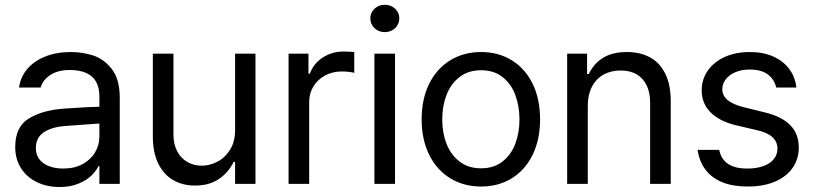

<svg xmlns="http://www.w3.org/2000/svg" viewBox="-20 -749 3315 782"><path d="M306.6 -240.2C357.4 -244.1 385.7 -246.1 391.6 -246.1L390.6 -314.5L335 -312.5C279 -309.2 247.7 -307.3 241.2 -306.6C183.9 -302.7 136.4 -289.6 98.6 -267.1C60.9 -244.6 42 -205.7 42 -150.4C42 -117.2 50 -88.2 65.9 -63.5C81.9 -38.7 103.5 -19.9 130.9 -6.8C158.2 6.2 188.8 12.7 222.7 12.7C251.3 12.7 276.5 8.3 298.3 -0.5C320.1 -9.3 337.7 -20 351.1 -32.7C364.4 -45.4 374.3 -58.6 380.9 -72.3H384.8V0H467.8V-349.6C467.8 -401 456.9 -440.6 435.1 -468.3C413.2 -495.9 387.7 -514.3 358.4 -523.4C329.1 -532.6 299.2 -537.1 268.6 -537.1C230.1 -537.1 195.6 -531.1 165 -519C134.4 -507 109.9 -490.1 91.3 -468.3C72.8 -446.5 61.5 -421.2 57.6 -392.6H145.5C152 -414.1 165.5 -431.3 186 -444.3C206.5 -457.4 232.7 -463.9 264.6 -463.9C291.3 -463.9 313.6 -459.8 331.5 -451.7C349.4 -443.5 362.8 -431.5 371.6 -415.5C380.4 -399.6 384.8 -380.2 384.8 -357.4V-192.4C384.8 -169.6 378.9 -148.3 367.2 -128.4C355.5 -108.6 338.5 -92.6 316.4 -80.6C294.3 -68.5 267.9 -62.5 237.3 -62.5C215.8 -62.5 196.6 -65.8 179.7 -72.3C162.8 -78.8 149.6 -88.2 140.1 -100.6C130.7 -113 126 -128.3 126 -146.5C126 -174.5 136.9 -195.8 158.7 -210.4C180.5 -225.1 211.3 -233.7 251 -236.3Z M937.5 -530.3V-217.8C937.5 -187.2 930.7 -161 917 -139.2C903.3 -117.4 886.1 -101.1 865.2 -90.3C844.4 -79.6 823.2 -74.2 801.8 -74.2C779.6 -74.2 759.8 -79.4 742.2 -89.8C724.6 -100.3 710.9 -114.9 701.2 -133.8C691.4 -152.7 686.5 -174.5 686.5 -199.2V-530.3H602.5V-193.4C602.5 -149.7 609.9 -113 624.5 -83C639.2 -53.1 659.3 -30.6 685.1 -15.6C710.8 -0.7 740.6 6.8 774.4 6.8C812.8 6.8 845.2 -2.1 871.6 -20C897.9 -37.9 918 -61.2 931.6 -89.8H937.5V0H1020.5V-530.3Z M1155.3 -530.3V0H1239.3V-334C1239.3 -357.4 1245.1 -378.6 1256.8 -397.5C1268.6 -416.3 1284.5 -431.2 1304.7 -441.9C1324.9 -452.6 1347.3 -458 1372.1 -458C1381.8 -458 1391.9 -457.4 1402.3 -456.1C1412.8 -454.8 1419.6 -453.5 1422.9 -452.1V-537.1C1409.8 -538.4 1395.2 -539.1 1378.9 -539.1C1347.7 -539.1 1319.5 -530.9 1294.4 -514.6C1269.4 -498.4 1252 -476.6 1242.2 -449.2H1236.3V-530.3Z M1504.9 -530.3V0H1588.9V-530.3ZM1517.6 -625.5C1526.7 -620.6 1536.5 -618.2 1546.9 -618.2C1557.9 -618.2 1568 -620.6 1577.1 -625.5C1586.3 -630.4 1593.4 -637.2 1598.6 -646C1603.8 -654.8 1606.4 -664.1 1606.4 -673.8C1606.4 -684.2 1603.8 -693.7 1598.6 -702.1C1593.4 -710.6 1586.3 -717.3 1577.1 -722.2C1568 -727.1 1557.9 -729.5 1546.9 -729.5C1536.5 -729.5 1526.7 -727.1 1517.6 -722.2C1508.5 -717.3 1501.3 -710.6 1496.1 -702.1C1490.9 -693.7 1488.3 -684.2 1488.3 -673.8C1488.3 -664.1 1490.9 -654.8 1496.1 -646C1501.3 -637.2 1508.5 -630.4 1517.6 -625.5Z M1813 -23.4C1849.8 -0.7 1891.9 10.7 1939.5 10.7C1987 10.7 2029 -0.7 2065.4 -23.4C2101.9 -46.2 2130 -78.3 2149.9 -119.6C2169.8 -161 2179.7 -208.7 2179.7 -262.7C2179.7 -317.4 2169.8 -365.4 2149.9 -406.7C2130 -448.1 2101.9 -480.1 2065.4 -502.9C2029 -525.7 1987 -537.1 1939.5 -537.1C1891.9 -537.1 1849.8 -525.7 1813 -502.9C1776.2 -480.1 1747.7 -448.1 1727.5 -406.7C1707.4 -365.4 1697.3 -317.4 1697.3 -262.7C1697.3 -208.7 1707.4 -161 1727.5 -119.6C1747.7 -78.3 1776.2 -46.2 1813 -23.4ZM2026.4 -90.8C2002.9 -72.6 1974 -63.5 1939.5 -63.5C1904.9 -63.5 1875.8 -72.6 1852.1 -90.8C1828.3 -109 1810.5 -133.1 1798.8 -163.1C1787.1 -193 1781.2 -226.2 1781.2 -262.7C1781.2 -299.2 1787.1 -332.5 1798.8 -362.8C1810.5 -393.1 1828.3 -417.3 1852.1 -435.5C1875.8 -453.8 1904.9 -462.9 1939.5 -462.9C1974 -462.9 2002.9 -453.8 2026.4 -435.5C2049.8 -417.3 2067.2 -393.1 2078.6 -362.8C2090 -332.5 2095.7 -299.2 2095.7 -262.7C2095.7 -226.2 2090 -193 2078.6 -163.1C2067.2 -133.1 2049.8 -109 2026.4 -90.8Z M2374 0V-318.4C2374 -348.3 2379.7 -374.2 2391.1 -396C2402.5 -417.8 2418.3 -434.2 2438.5 -445.3C2458.7 -456.4 2481.8 -461.9 2507.8 -461.9C2533.2 -461.9 2554.9 -456.7 2572.8 -446.3C2590.7 -435.9 2604.3 -420.9 2613.8 -401.4C2623.2 -381.8 2627.9 -358.4 2627.9 -331.1V0H2711.9V-336.9C2711.9 -381.2 2704.6 -418.3 2689.9 -448.2C2675.3 -478.2 2654.6 -500.5 2627.9 -515.1C2601.2 -529.8 2569.7 -537.1 2533.2 -537.1C2494.1 -537.1 2461.9 -529.3 2436.5 -513.7C2411.1 -498 2391.6 -475.9 2377.9 -447.3H2371.1V-530.3H2290V0Z M3106 -446.8C3123.9 -434.1 3135.7 -416 3141.6 -392.6H3223.6C3220.4 -421.2 3210.6 -446.5 3194.3 -468.3C3178.1 -490.1 3156.2 -507 3128.9 -519C3101.6 -531.1 3070 -537.1 3034.2 -537.1C2995.8 -537.1 2961.8 -530.4 2932.1 -517.1C2902.5 -503.7 2879.4 -485.2 2862.8 -461.4C2846.2 -437.7 2837.9 -410.8 2837.9 -380.9C2837.9 -345.7 2849.9 -315.9 2874 -291.5C2898.1 -267.1 2933.3 -249.3 2979.5 -238.3L3059.6 -219.7C3089.5 -213.2 3111.5 -203.6 3125.5 -190.9C3139.5 -178.2 3146.5 -162.4 3146.5 -143.6C3146.5 -127.3 3141.4 -113 3131.3 -100.6C3121.3 -88.2 3106.9 -78.8 3088.4 -72.3C3069.8 -65.8 3048.2 -62.5 3023.4 -62.5C2990.2 -62.5 2964.2 -68.8 2945.3 -81.5C2926.4 -94.2 2914.4 -113.3 2909.2 -138.7H2821.3C2825.8 -106.8 2836.8 -79.6 2854 -57.1C2871.3 -34.7 2894.2 -17.7 2922.9 -6.3C2951.5 5 2985.7 10.7 3025.4 10.7C3069 10.7 3106.4 3.9 3137.7 -9.8C3168.9 -23.4 3192.7 -42.3 3209 -66.4C3225.3 -90.5 3233.4 -117.8 3233.4 -148.4C3233.4 -185.5 3221.7 -216 3198.2 -239.7C3174.8 -263.5 3139.3 -280.9 3091.8 -292L3012.7 -311.5C2982.1 -318.7 2959.3 -328.5 2944.3 -340.8C2929.4 -353.2 2921.9 -368.2 2921.9 -385.7C2921.9 -400.7 2926.8 -414.4 2936.5 -426.8C2946.3 -439.1 2959.6 -448.7 2976.6 -455.6C2993.5 -462.4 3012.7 -465.8 3034.2 -465.8C3064.1 -465.8 3088.1 -459.5 3106 -446.8Z"/></svg>

Font: Pretendard Variable
Style: Regular
Weight: 400
Designer: Base glyphs from Inter by Rasmus Andersson; Hangeul glyphs from Noto Sans CJK(Source Han Sans) by Jang Soo-young and Kan
Foundry: Kil Hyung-jin
Version: Version 1.309;Glyphs 3.2 (3225)